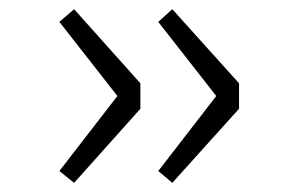

<svg xmlns="http://www.w3.org/2000/svg" viewBox="-20 -462 640 420"><path d="M142.1 -62 109.9 -87.9 236.8 -252 109.9 -414.1 142.1 -441.9 287.1 -279.8V-224.1ZM356.9 -62 326.2 -87.9 453.1 -252 326.2 -414.1 356.9 -441.9 502.9 -279.8V-224.1Z"/></svg>

Font: Office Code Pro D Light
Style: Regular
Weight: 300
Designer: Nathan Rutzky & Paul D. Hunt
Foundry: Adobe Systems Incorporated
Version: Version 1.004;PS 001.004;hotconv 1.0.70;makeotf.lib2.5.58329